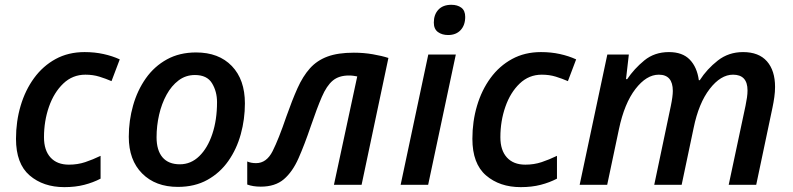

<svg xmlns="http://www.w3.org/2000/svg" viewBox="-20 -767 3291 797"><path d="M247.1 9.8Q159.7 9.8 103 -38.8Q46.4 -87.4 46.4 -190.9Q46.4 -263.2 65.7 -328.1Q85 -393.1 121.6 -443.1Q158.2 -493.2 210.9 -522Q263.7 -550.8 331.1 -550.8Q373 -550.8 409.7 -542.7Q446.3 -534.7 477.1 -520.5L442.9 -430.2Q419.4 -440.4 392.8 -448.7Q366.2 -457 334.5 -457Q281.2 -457 242.7 -420.2Q204.1 -383.3 183.3 -324Q162.6 -264.6 162.6 -197.3Q162.6 -143.1 189.7 -113.3Q216.8 -83.5 266.1 -83.5Q302.2 -83.5 333.7 -94Q365.2 -104.5 397.5 -120.1V-25.4Q366.7 -9.3 329.8 0.2Q293 9.8 247.1 9.8Z M718.3 8.8Q625.5 8.8 570.1 -46.9Q514.6 -102.5 514.6 -199.2Q514.6 -266.6 532.5 -329.3Q550.3 -392.1 585.4 -441.9Q620.6 -491.7 672.9 -520.5Q725.1 -549.3 793.9 -549.3Q888.2 -549.3 942.4 -492.9Q996.6 -436.5 996.6 -337.9Q996.6 -272 979.5 -210Q962.4 -147.9 927.7 -98.6Q893.1 -49.3 840.8 -20.3Q788.6 8.8 718.3 8.8ZM726.6 -85Q772.5 -85 807.1 -118.7Q841.8 -152.3 861.3 -210.7Q880.9 -269 880.9 -342.8Q880.9 -387.2 860.1 -421.4Q839.4 -455.6 789.1 -455.6Q751 -455.6 721.4 -433.3Q691.9 -411.1 671.4 -373.8Q650.9 -336.4 640.4 -290.5Q629.9 -244.6 629.9 -197.3Q629.9 -143.1 654.5 -114Q679.2 -85 726.6 -85Z M1062.5 7.8Q1029.8 7.8 1006.3 -1V-96.7Q1022 -89.8 1043 -89.8Q1086.4 -89.8 1111.6 -139.6Q1136.7 -189.5 1168.5 -282.7Q1192.4 -350.6 1214.8 -400.6Q1237.3 -450.7 1266.6 -483.4Q1295.9 -516.1 1339.4 -532.2Q1382.8 -548.3 1448.7 -548.3Q1490.2 -548.3 1527.8 -541.7Q1565.4 -535.2 1592.3 -526.4L1481 0H1366.2L1462.9 -449.7Q1455.6 -451.2 1447 -452.4Q1438.5 -453.6 1428.2 -453.6Q1386.7 -453.6 1361.3 -432.4Q1335.9 -411.1 1315.9 -364.7Q1295.9 -318.4 1270 -242.7Q1244.1 -166.5 1219.2 -110.1Q1194.3 -53.7 1158.2 -22.9Q1122.1 7.8 1062.5 7.8Z M1840.3 -621.6Q1814.9 -621.6 1797.9 -634Q1780.8 -646.5 1780.8 -673.3Q1780.8 -706.5 1799.8 -726.8Q1818.8 -747.1 1853.5 -747.1Q1878.9 -747.1 1895 -735.1Q1911.1 -723.1 1911.1 -696.8Q1911.1 -662.6 1892.1 -642.1Q1873 -621.6 1840.3 -621.6ZM1643.1 0 1757.8 -540.5H1872.1L1757.3 0Z M2141.6 9.8Q2054.2 9.8 1997.6 -38.8Q1940.9 -87.4 1940.9 -190.9Q1940.9 -263.2 1960.2 -328.1Q1979.5 -393.1 2016.1 -443.1Q2052.7 -493.2 2105.5 -522Q2158.2 -550.8 2225.6 -550.8Q2267.6 -550.8 2304.2 -542.7Q2340.8 -534.7 2371.6 -520.5L2337.4 -430.2Q2314 -440.4 2287.4 -448.7Q2260.7 -457 2229 -457Q2175.8 -457 2137.2 -420.2Q2098.6 -383.3 2077.9 -324Q2057.1 -264.6 2057.1 -197.3Q2057.1 -143.1 2084.2 -113.3Q2111.3 -83.5 2160.6 -83.5Q2196.8 -83.5 2228.3 -94Q2259.8 -104.5 2292 -120.1V-25.4Q2261.2 -9.3 2224.4 0.2Q2187.5 9.8 2141.6 9.8Z M2386.2 0 2501 -540.5H2590.3L2578.6 -438.5H2583.5Q2612.3 -481.4 2654.5 -516.1Q2696.8 -550.8 2756.8 -550.8Q2813 -550.8 2843.3 -519.5Q2873.5 -488.3 2880.9 -434.1H2884.8Q2914.6 -480.5 2959.5 -515.6Q3004.4 -550.8 3064.5 -550.8Q3129.9 -550.8 3163.6 -512.5Q3197.3 -474.1 3197.3 -406.2Q3197.3 -385.7 3194.3 -364.3Q3191.4 -342.8 3186.5 -319.8L3119.1 0H3004.9L3074.7 -328.1Q3078.6 -347.2 3080.8 -362.5Q3083 -377.9 3083 -391.6Q3083 -457 3022.9 -457Q2971.7 -457 2926 -397.9Q2880.4 -338.9 2859.4 -236.3L2809.6 0H2695.8L2764.6 -327.1Q2772.9 -367.2 2772.9 -389.6Q2772.9 -457 2714.8 -457Q2663.6 -457 2617.7 -397.5Q2571.8 -337.9 2549.3 -231L2500.5 0Z"/></svg>

Font: Open Sans SemiBold
Style: Italic
Weight: 600
Italic angle: -12°
Designer: Monotype Design Team
Foundry: Monotype Imaging Inc.
Version: Version 3.003; ttfautohint (v1.8.4)